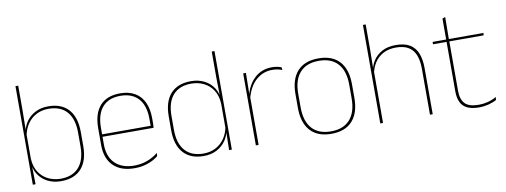

<svg xmlns="http://www.w3.org/2000/svg" viewBox="-57 -964 3358 1275"><g transform="rotate(-10 1622.0 -326.0)"><path d="M270 9.5Q220 9.5 180.2 -11Q140.5 -31.5 117 -68.5Q93.5 -105.5 93 -155.5H87L98 -172Q101 -117.5 125.2 -80.8Q149.5 -44 187.8 -25.5Q226 -7 271 -7Q351 -7 394 -55.5Q437 -104 437 -196V-288.5Q437 -381 394.2 -429.8Q351.5 -478.5 269.5 -478.5Q223.5 -478.5 187 -459Q150.5 -439.5 127 -404.5Q103.5 -369.5 96 -323L87 -341.5H92.5Q97.5 -384 120.2 -418.8Q143 -453.5 181.5 -474.2Q220 -495 271.5 -495Q361 -495 408.2 -441.8Q455.5 -388.5 455.5 -288.5V-196Q455.5 -96 407.8 -43.2Q360 9.5 270 9.5ZM99.5 0H81V-664.5H99.5V-494.5L97.5 -356L98 -346.5V-138L97 -130.5Z M766 9.5Q674.5 9.5 624 -40.2Q573.5 -90 573.5 -180.5V-292.5Q573.5 -392.5 620.2 -444.8Q667 -497 756 -497Q814.5 -497 855.2 -473.5Q896 -450 917 -405.2Q938 -360.5 938 -296.5V-279.5Q938 -268.5 937.8 -257.5Q937.5 -246.5 936.5 -233H919.5Q919.5 -250.5 919.5 -266.5Q919.5 -282.5 919.5 -296Q919.5 -355.5 900.8 -396.5Q882 -437.5 845.5 -459Q809 -480.5 756 -480.5Q676 -480.5 634 -432.5Q592 -384.5 592 -292.5V-243.5V-239.5V-181Q592 -140 603.8 -108Q615.5 -76 638 -53.8Q660.5 -31.5 693 -19.8Q725.5 -8 766.5 -8Q814 -8 854 -22.8Q894 -37.5 929 -65L926.5 -43Q897 -19 856 -4.8Q815 9.5 766 9.5ZM930 -233H582V-249.5H930Z M1232.5 9.5Q1143.5 9.5 1096 -43.8Q1048.5 -97 1048.5 -197V-289.5Q1048.5 -389.5 1096.2 -442.2Q1144 -495 1234 -495Q1284 -495 1324 -474.5Q1364 -454 1387.2 -417Q1410.5 -380 1411 -330H1417L1406 -313.5Q1403 -368.5 1378.8 -405Q1354.5 -441.5 1316.5 -460Q1278.5 -478.5 1233 -478.5Q1153 -478.5 1110 -430.2Q1067 -382 1067 -289.5V-197Q1067 -104.5 1110 -55.8Q1153 -7 1234.5 -7Q1281 -7 1317.5 -26.5Q1354 -46 1377.5 -81Q1401 -116 1408 -162.5L1417 -144H1411.5Q1407 -101.5 1384 -66.8Q1361 -32 1322.5 -11.2Q1284 9.5 1232.5 9.5ZM1423 0H1404.5L1407 -130.5L1406 -138V-346.5L1406.5 -356L1404.5 -494.5V-664.5H1423Z M1600.5 -308.5 1591 -320.5 1596.5 -325Q1613 -402 1661 -447.2Q1709 -492.5 1779 -492.5Q1800 -492.5 1816.2 -489Q1832.5 -485.5 1843.5 -480.5L1845 -462.5Q1832 -468 1815 -471.5Q1798 -475 1777.5 -475Q1716 -475 1668.8 -433.2Q1621.5 -391.5 1600.5 -308.5ZM1603.5 0H1585V-485.5H1603.5L1601 -335L1603.5 -332.5Z M2093.5 11.5Q2000 11.5 1951.5 -42.5Q1903 -96.5 1903 -197.5V-289Q1903 -390 1951.8 -443.5Q2000.5 -497 2093.5 -497Q2186.5 -497 2235.2 -443.5Q2284 -390 2284 -289V-197.5Q2284 -96.5 2235.2 -42.5Q2186.5 11.5 2093.5 11.5ZM2093.5 -5Q2177 -5 2221.2 -54.5Q2265.5 -104 2265.5 -197.5V-289Q2265.5 -382 2221.5 -431.2Q2177.5 -480.5 2093.5 -480.5Q2009.5 -480.5 1965.5 -431.2Q1921.5 -382 1921.5 -289V-197.5Q1921.5 -104 1965.5 -54.5Q2009.5 -5 2093.5 -5Z M2777.5 0H2759V-310Q2759 -363 2744.8 -400.5Q2730.5 -438 2698.5 -458.2Q2666.5 -478.5 2613 -478.5Q2563 -478.5 2526.5 -458.8Q2490 -439 2468 -404.5Q2446 -370 2439 -325.5L2428 -344H2435.5Q2440 -385 2461.8 -419.2Q2483.5 -453.5 2521.8 -474.2Q2560 -495 2614 -495Q2674.5 -495 2710.2 -472.8Q2746 -450.5 2761.8 -409.2Q2777.5 -368 2777.5 -311ZM2442.5 0H2424V-664.5H2442.5V-495.5L2440.5 -357L2442.5 -354Z M3090 9Q3041.5 9 3011 -5.2Q2980.5 -19.5 2966 -49Q2951.5 -78.5 2951.5 -123V-462.5H2970V-124.5Q2970 -65.5 2997.5 -37Q3025 -8.5 3090.5 -8.5Q3121.5 -8.5 3151.8 -16.2Q3182 -24 3210 -40L3207.5 -20Q3184.5 -7 3153.2 1Q3122 9 3090 9ZM3201 -457H2860V-473H3203.5ZM2969.5 -468H2951.5V-614L2971 -621.5Z"/></g></svg>

Font: Anek Devanagari Thin
Style: Regular
Weight: 250
Designer: Kailash Malviya (Devanagari) & Yesha Goshar (Latin)
Foundry: Ek Type
Version: Version 1.003